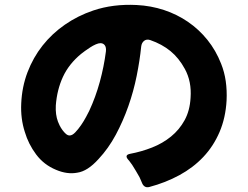

<svg xmlns="http://www.w3.org/2000/svg" viewBox="-20 -768 1040 805"><path d="M575 -2Q573 -7 570.5 -12.5Q568 -18 565 -25Q558 -38 550 -51Q542 -64 534 -77Q529 -83 525.5 -88.5Q522 -94 517 -99Q501 -118 525 -123Q573 -132 617.5 -149.5Q662 -167 697 -195.5Q732 -224 754 -264Q776 -304 779 -358Q784 -426 755 -479Q730 -525 694.5 -554Q659 -583 610 -600Q595 -605 584.5 -597Q574 -589 572 -573Q566 -514 553 -449.5Q540 -385 518 -322.5Q496 -260 465.5 -203Q435 -146 393 -101Q347 -50 304 -44Q262 -36 215 -56Q164 -77 131.5 -120.5Q99 -164 84 -215Q66 -271 69 -334Q72 -404 95.5 -465.5Q119 -527 158.5 -577Q198 -627 252 -664.5Q306 -702 371 -724Q454 -752 553 -747Q613 -744 667.5 -726Q722 -708 768 -676.5Q814 -645 849.5 -601Q885 -557 907 -501Q921 -466 926.5 -427.5Q932 -389 930 -347Q926 -274 900.5 -214.5Q875 -155 832.5 -110Q790 -65 732 -33.5Q674 -2 606 16Q595 19 587 14Q579 9 575 -2ZM354 -303Q381 -361 398.5 -425Q416 -489 424 -552Q426 -569 419.5 -578Q413 -587 401 -587Q393 -587 381.5 -582Q370 -577 358.5 -569.5Q347 -562 336.5 -554.5Q326 -547 320 -542Q269 -500 244 -446Q219 -392 214 -326Q212 -287 223 -258Q225 -252 230 -242Q235 -232 242 -222.5Q249 -213 256.5 -206.5Q264 -200 272 -200Q283 -200 295.5 -213Q308 -226 320 -243.5Q332 -261 341 -278Q350 -295 354 -303Z"/></svg>

Font: Higure Gothic Black
Style: Regular
Weight: 900
Designer: Yoshimichi Ohira
Foundry: Positype
Version: Version 1.000